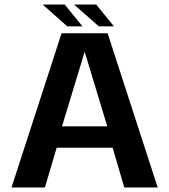

<svg xmlns="http://www.w3.org/2000/svg" viewBox="-20 -822 742 842"><path d="M30.5 0H177L228.5 -174H474L525 0H671.5L452 -676H250ZM252 -268 350.5 -592.5H352L450.5 -268ZM413 -706.5H479.5L402 -802H305ZM275 -706.5H341.5L264 -802H167Z"/></svg>

Font: Anybody Thin SemiBold
Style: Regular
Weight: 600
Version: Version 1.113;gftools[0.9.25]